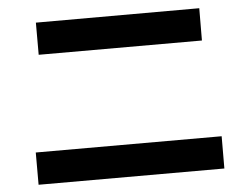

<svg xmlns="http://www.w3.org/2000/svg" viewBox="-47 -724 958 739"><g transform="rotate(-5 432.0 -354.5)"><path d="M73 -167.6H791.2L790.8 -43H73ZM117 -665.5 748.3 -666 747.7 -541.3H117Z"/></g></svg>

Font: Pretendard GOV Variable
Style: Regular
Weight: 400
Designer: Base glyphs from Inter by Rasmus Andersson; Hangul glyphs from Noto Sans CJK(Source Han Sans) by Jang Soo-young and Kang
Foundry: Kil Hyung-jin
Version: Version 1.307;Glyphs 3.2 (3192)